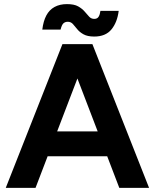

<svg xmlns="http://www.w3.org/2000/svg" viewBox="-20 -915 754 935"><path d="M561 0 293 -700H430L706 0ZM8 0 284 -700H421L153 0ZM138 -154V-275H577V-154ZM439 -737Q406 -737 386.5 -748Q367 -759 356 -773Q345 -787 335 -798Q325 -809 310 -809Q298 -809 289.5 -802Q281 -795 275 -771H186Q191 -812 205.5 -839.5Q220 -867 245.5 -881Q271 -895 306 -895Q341 -895 360.5 -884Q380 -873 392 -859Q404 -845 414 -834Q424 -823 439 -823Q454 -823 460.5 -834Q467 -845 469 -862H558Q551 -806 522.5 -771.5Q494 -737 439 -737Z"/></svg>

Font: Figtree
Style: Bold
Weight: 700
Designer: Erik Kennedy
Foundry: Erik Kennedy
Version: Version 2.001;gftools[0.9.30]